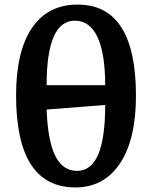

<svg xmlns="http://www.w3.org/2000/svg" viewBox="-20 -802 662 836"><path d="M308 14Q50 14 50 -387Q50 -578 119 -680Q188 -782 318 -782Q572 -782 572 -385Q572 -195 502.5 -90.5Q433 14 308 14ZM183 -431H438Q438 -569 404.5 -640.5Q371 -712 306 -712Q183 -712 183 -431ZM315 -58Q377 -58 407.5 -129Q438 -200 438 -345L183 -325Q188 -189 220.5 -123.5Q253 -58 315 -58Z"/></svg>

Font: Literata 12pt SemiBold
Style: Regular
Weight: 600
Designer: Latin by Veronika Burian and Jose Scaglione. Greek by Irene Vlachou. Cyrillic by Vera Evstafieva.
Foundry: TypeTogether
Version: Version 3.002